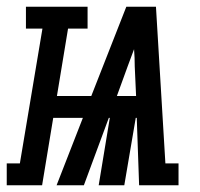

<svg xmlns="http://www.w3.org/2000/svg" viewBox="-75 -550 595 570"><path d="M-55 0V-65H-16L51 -465H2V-530H185V-465H127L94 -265H196L300 -530H388L416 -65H455V0H338L331 -200H328L294 0H218L251 -200H248L174 0H93L171 -200H83L50 0ZM272 -265H329L325 -353Q325 -366 324.5 -378.5Q324 -391 323 -404Q318 -391 313.5 -378.5Q309 -366 304 -353Z"/></svg>

Font: Iosevka Slab Oblique
Style: Bold
Weight: 700
Italic angle: -9°
Monospace: yes
Designer: Belleve Invis
Foundry: Belleve Invis
Version: Version 11.1.1; ttfautohint (v1.8.3)